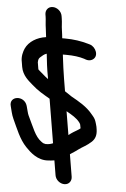

<svg xmlns="http://www.w3.org/2000/svg" viewBox="-79 -836 672 1021"><g transform="rotate(5 256.5 -325.5)"><path d="M133.7 -674.5C135.5 -659.7 137.3 -644.9 139.2 -629.5C90.7 -623.1 48.5 -597 31.2 -559.3C24.2 -544 15.2 -515.4 22.1 -486L26.2 -461C34.1 -413.7 70.3 -387.8 89.1 -370.8C121.8 -341.2 150.7 -325.8 186.2 -304.9L225.2 -70.6C216.1 -66.4 203.7 -63 189.5 -63C188.8 -63 187.4 -62.9 186.2 -62.8C170.5 -67.6 177.8 -62.6 162.4 -73.5C128.1 -97.7 112.3 -146.5 82.3 -207.5C78.1 -216 73.1 -239.2 68.2 -256.1C51.6 -313 -32.3 -301.9 -15.9 -246.9C-11.1 -230.5 -6.4 -203.3 3.9 -181.6C27.6 -131.5 47 -77.3 85.8 -37C109.7 -12 150.8 27.3 207 23C216 22.3 229.8 21.7 240.3 19.6L253.3 98C257.4 122.5 280.7 141 304 141C328.6 141 343.1 120.6 339.3 98L319.7 -20L327.5 -25.5C339.6 -33 351.4 -41 363.5 -50.2C380.8 -63.3 406.2 -74.5 429.6 -96.5C447 -112.8 454.2 -133.2 449.8 -163.2C448.5 -172.4 447 -183.2 443.6 -192.4L439.5 -205.5C435.5 -218.5 428.2 -228 417.9 -239.8C385.2 -281 341.1 -304.4 301.8 -326.6L267.2 -349.7C266.5 -350.2 266.7 -350 264.5 -351.5L253.5 -417.4C247 -456.3 242.5 -492.4 238.1 -527.9L236 -545H255.2C291.5 -545 324.6 -540.8 351.5 -532.3C353.1 -531.8 374.2 -520.5 393.7 -531.1C429.6 -550.7 406.7 -601.7 374.4 -610.9L363.9 -613.9C327.2 -624.4 286.5 -631 240.9 -631H225.1C223.6 -643.8 222.6 -657.2 220 -672.5C215.8 -697.8 217.7 -710.4 213.3 -737L211.3 -749C207.2 -773.5 183.9 -792 160.6 -792C136 -792 121.5 -771.6 125.3 -749L127.3 -737C130 -720.8 129.6 -699.7 133.7 -674.5ZM363.5 -165C363.7 -164 363.8 -163.3 364 -162.3C357.1 -155.7 342.3 -147.7 327.7 -138.9C317.6 -132.7 311.9 -128 302.8 -121L281.9 -246.5C311.9 -229.6 337.2 -215.1 353.2 -194.1C360.9 -184.1 360.7 -181.8 363.5 -165ZM167.8 -415.6 169 -408.1C158.8 -415.1 149.8 -423.1 141 -430.7L121.9 -447C112 -455.5 113.5 -453.5 112.2 -461L107.6 -489C107.5 -489.5 107.3 -490.3 107 -491.5C107.4 -508.8 110.2 -513.5 117.7 -520.3C127.6 -529.1 136.5 -538 150.2 -542C154.7 -500.8 158.4 -463.8 167.8 -415.6Z"/></g></svg>

Font: CiSf OpenHand
Style: BlakOpObl
Weight: 400
Foundry: Cannot Into Space Fonts
Version: Version 0.7892